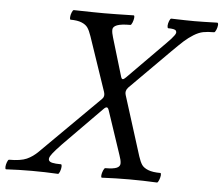

<svg xmlns="http://www.w3.org/2000/svg" viewBox="-90 -724 912 783"><g transform="rotate(5 365.5 -332.5)"><path d="M-38.1 2.9Q-41.5 1.5 -41 -7.3Q-40.5 -16.1 -36.6 -26.6Q-32.7 -37.1 -28.8 -37.1Q18.6 -37.1 43.2 -48.1Q67.9 -59.1 89.8 -81.1L328.1 -317.9Q338.9 -328.6 333 -346.2L257.8 -567.9Q250 -590.8 241.9 -602.3Q233.9 -613.8 216.8 -620.8Q199.7 -627.9 170.9 -627.9Q168 -629.4 168.5 -638.2Q168.9 -647 173.1 -657.5Q177.2 -668 181.2 -668Q263.2 -666 304.2 -666Q344.7 -666 426.8 -668Q430.2 -666.5 429.2 -657.7Q428.2 -648.9 424.1 -638.4Q419.9 -627.9 416 -627.9Q378.4 -627.9 361.6 -621.3Q344.7 -614.7 344.5 -602.1Q344.2 -589.4 350.1 -570.8L397 -414.1Q399.9 -404.8 404.3 -404.8Q408.7 -404.8 417 -413.1L570.8 -568.8Q581.1 -579.1 587.4 -586.2Q593.8 -593.3 599.1 -600.6Q604.5 -607.9 605 -612.3Q605.5 -616.7 603 -620.6Q600.6 -624.5 592.3 -626.2Q584 -627.9 570.8 -627.9Q567.4 -629.4 567.6 -638.2Q567.9 -647 572 -657.5Q576.2 -668 580.1 -668Q644.5 -666 674.8 -666Q707.5 -666 769 -668Q772.9 -666.5 772.2 -657.7Q771.5 -648.9 767.1 -638.4Q762.7 -627.9 758.8 -627.9Q731.9 -627.9 713.9 -624.3Q695.8 -620.6 675.8 -608.2Q655.8 -595.7 638.9 -580.6Q622.1 -565.4 590.8 -534.2L429.2 -372.1Q416.5 -357.9 421.9 -341.8L499 -97.2Q506.3 -74.7 514.2 -63.2Q522 -51.8 540.5 -44.4Q559.1 -37.1 590.8 -37.1Q594.2 -35.6 593.3 -26.9Q592.3 -18.1 588.1 -7.6Q584 2.9 580.1 2.9Q522.9 0 466.8 0Q412.6 0 354 2.9Q350.6 1.5 351.6 -7.3Q352.5 -16.1 356.9 -26.6Q361.3 -37.1 365.2 -37.1Q397.9 -37.1 411.9 -43.2Q425.8 -49.3 425.5 -62.3Q425.3 -75.2 418 -95.2L357.9 -274.9Q355.5 -281.7 352.3 -283.7Q349.1 -285.6 345 -283.4Q340.8 -281.2 335 -274.9L207 -145Q147 -85 136.7 -66.4Q125 -45.4 147.9 -40Q160.2 -37.1 184.1 -37.1Q187.5 -35.6 187 -26.9Q186.5 -18.1 182.6 -7.6Q178.7 2.9 174.8 2.9Q120.6 0 67.9 0Q16.1 0 -38.1 2.9Z"/></g></svg>

Font: Junicode SmCond Medium
Style: Italic
Weight: 500
Width: 4
Italic angle: -11°
Designer: Peter S. Baker
Version: Version 2.206